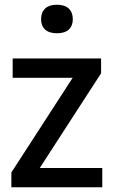

<svg xmlns="http://www.w3.org/2000/svg" viewBox="-20 -791 476 811"><path d="M28 0V-62.5L287 -462.5H33.5V-544H407V-481.5L148 -81.5H412V0ZM220.5 -650.5Q187.5 -650.5 170.5 -666.2Q153.5 -682 153.5 -710Q153.5 -738.5 170.5 -754.8Q187.5 -771 220.5 -771Q253.5 -771 270.5 -754.8Q287.5 -738.5 287.5 -710Q287.5 -682 270.5 -666.2Q253.5 -650.5 220.5 -650.5Z"/></svg>

Font: Encode Sans SmCnd Md
Style: Regular
Weight: 500
Width: 4
Designer: Multiple Designers
Foundry: Impallari Type
Version: Version 3.002; ttfautohint (v1.8.3) -l 8 -r 50 -G 200 -x 14 